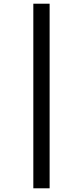

<svg xmlns="http://www.w3.org/2000/svg" viewBox="-20 -852 447 1037"><path d="M160 -832H248V165H160Z"/></svg>

Font: Noto Sans Gurmukhi ExtraCondensed SemiBold
Style: Regular
Weight: 600
Width: 2
Designer: Jelle Bosma - Monotype Design Team
Foundry: Monotype Imaging Inc.
Version: Version 2.004; ttfautohint (v1.8.4.7-5d5b)